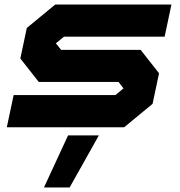

<svg xmlns="http://www.w3.org/2000/svg" viewBox="-20 -560 790 845"><path d="M10 0 40 -141.5H488L523.5 -171L501.5 -199.5H150.5L69.5 -302.5L98 -437L223 -540H734.5L704.5 -398.5H261.5L226 -369.5L249 -340.5H599L680 -237.5L651.5 -103L526.5 0ZM173.5 265 279.5 36H415L286.5 265Z"/></svg>

Font: Tourney Expanded Black
Style: Italic
Weight: 900
Width: 7
Italic angle: -12°
Designer: Tyler Finck
Foundry: Etcetera Type Co
Version: Version 1.010; ttfautohint (v1.8.3)